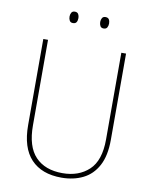

<svg xmlns="http://www.w3.org/2000/svg" viewBox="-97 -961 822 1042"><g transform="rotate(10 314.5 -440.0)"><path d="M543 -239Q543 -151 513.5 -96Q484 -41 432 -15.5Q380 10 314 10Q205 10 146 -52.5Q87 -115 87 -240V-714H113V-243Q113 -126 166 -70.5Q219 -15 315 -15Q405 -15 461 -67.5Q517 -120 517 -236V-714H543ZM206 -859Q206 -871 211.5 -880.5Q217 -890 230 -890Q244 -890 249.5 -880.5Q255 -871 255 -859Q255 -845 249.5 -836Q244 -827 230 -827Q217 -827 211.5 -836.5Q206 -846 206 -859ZM375 -859Q375 -871 380.5 -880.5Q386 -890 399 -890Q413 -890 418.5 -881Q424 -872 424 -859Q424 -846 418.5 -836.5Q413 -827 399 -827Q386 -827 380.5 -836.5Q375 -846 375 -859Z"/></g></svg>

Font: Noto Sans Thai SemCond Thin
Style: Regular
Weight: 100
Width: 4
Designer: Monotype Design Team
Foundry: Monotype Imaging Inc.
Version: Version 2.002; ttfautohint (v1.8.4.7-5d5b)